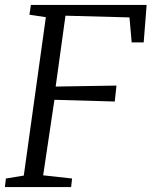

<svg xmlns="http://www.w3.org/2000/svg" viewBox="-22 -763 618 783"><path d="M-2 0 2 -35 75 -47 165 -693 98 -703 104 -743H576L564 -590H515L506 -692L245 -699L205 -410L453 -414L446 -349L200 -356L154 -48L272 -35L268 0Z"/></svg>

Font: Merriweather 7pt Light
Style: Italic
Weight: 300
Italic angle: -7.8°
Designer: Eben Sorkin
Foundry: Eben Sorkin
Version: Version 2.200;gftools[0.9.31]